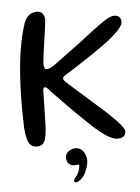

<svg xmlns="http://www.w3.org/2000/svg" viewBox="-56 -670 665 909"><g transform="rotate(-5 276.0 -215.5)"><path d="M99.5 9Q73 9 61.2 -12.5Q49.5 -34 46 -82.5Q45 -108.5 44.5 -135.5Q44 -162.5 44 -189.2Q44 -216 44.8 -242.5Q45.5 -269 46.5 -294.5Q49 -344.5 54 -394Q59 -443.5 68.8 -491Q78.5 -538.5 93 -582Q103.5 -605.5 118.2 -616Q133 -626.5 154 -626.5Q171 -626.5 180.2 -615.5Q189.5 -604.5 189.5 -588Q189.5 -578.5 186.8 -557Q184 -535.5 180 -508Q176 -480.5 172.2 -453.2Q168.5 -426 165.8 -404.5Q163 -383 163.5 -374Q164.5 -362.5 167.2 -357.2Q170 -352 178.5 -352Q186.5 -352 196.5 -357Q206.5 -362 218.5 -371Q248.5 -393.5 297.2 -429Q346 -464.5 397 -504.5Q439 -537 469 -556.5Q499 -576 515.5 -576Q528 -576 535.2 -571.8Q542.5 -567.5 545.8 -560.2Q549 -553 549 -544Q549 -536.5 543.5 -526.8Q538 -517 526.8 -505Q515.5 -493 499.8 -479Q484 -465 463.5 -450Q434.5 -428.5 399 -404.5Q363.5 -380.5 330.8 -359.2Q298 -338 277 -325Q262.5 -317 256.2 -311.5Q250 -306 250 -301.5Q250 -297 253.8 -291.5Q257.5 -286 266.5 -278Q274.5 -270.5 292.2 -255Q310 -239.5 332 -220Q354 -200.5 375.2 -181.5Q396.5 -162.5 413 -147.8Q429.5 -133 436 -127.5Q482.5 -84.5 502 -60.8Q521.5 -37 521.5 -27Q521.5 -15.5 516.5 -8.2Q511.5 -1 502.5 2.2Q493.5 5.5 481.5 5.5Q464 5.5 436.2 -10.8Q408.5 -27 362 -69.5Q316 -113 288 -141Q260 -169 242.8 -186.8Q225.5 -204.5 213.8 -217Q202 -229.5 189 -242Q181.5 -252 176.2 -257.2Q171 -262.5 167.5 -264.8Q164 -267 160.5 -267Q156 -267 153.8 -262.8Q151.5 -258.5 151.5 -249Q151.5 -246.5 151.2 -231.8Q151 -217 150.5 -196.2Q150 -175.5 149.5 -154.2Q149 -133 148.5 -115.8Q148 -98.5 148 -92Q146 -34 135.5 -12.5Q125 9 99.5 9ZM263 192.5Q258 189 260.2 182.8Q262.5 176.5 267.5 170.5Q276.5 161 282.2 148.8Q288 136.5 289 126.5Q290.5 121 290.5 116.8Q290.5 112.5 287.5 111.5Q284.5 111 279.5 112Q274.5 113 267.5 113Q254 113 243.8 105Q233.5 97 232 83Q228.5 67.5 236.2 55.2Q244 43 260.5 37Q280 28.5 298.2 37.2Q316.5 46 323.5 65Q333 86 329 108.2Q325 130.5 314 153.5Q308 165.5 299 175.5Q290 185.5 281 189.5Q276.5 193 271.5 194Q266.5 195 263 192.5Z"/></g></svg>

Font: Gluten Light
Style: Regular
Weight: 300
Designer: Tyler Finck
Foundry: Etcetera Type Company
Version: Version 1.300